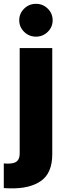

<svg xmlns="http://www.w3.org/2000/svg" viewBox="-50 -802 354 1024"><path d="M55 -545.5H228.7V20.6Q228.7 121.8 167.6 163.7Q106.5 205.6 2.1 202.4Q-4.6 202.1 -12.1 202.1Q-19.5 202.1 -29.8 201V69.6Q-17 70.7 -8.5 70.7Q27.3 70.7 41.2 57.4Q55 44 55 17ZM141.7 -606.5Q105.1 -606.5 78.8 -632.1Q52.6 -657.7 52.6 -693.9Q52.6 -730.1 78.8 -755.9Q105.1 -781.6 141.7 -781.6Q178.6 -781.6 204.7 -755.9Q230.8 -730.1 230.8 -693.9Q230.8 -657.7 204.7 -632.1Q178.6 -606.5 141.7 -606.5Z"/></svg>

Font: Inter UI Extra Bold
Style: Regular
Weight: 800
Designer: Rasmus Andersson
Foundry: rsms
Version: 3.2;8d6f07862